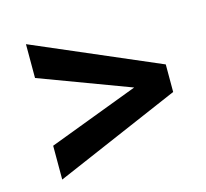

<svg xmlns="http://www.w3.org/2000/svg" viewBox="-75 -622 669 624"><g transform="rotate(-15 260.0 -310.0)"><path d="M61.5 -195.8 364.7 -310.5 61.5 -423.8V-537.6L483.4 -356.4V-263.7L61.5 -82Z"/></g></svg>

Font: Vazirmatn RD FD Medium
Style: Regular
Weight: 500
Designer: Saber Rastikerdar
Foundry: Saber Rastikerdar
Version: Version 33.003